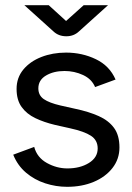

<svg xmlns="http://www.w3.org/2000/svg" viewBox="-20 -709 511 741"><path d="M239 12Q196 12 154.5 -1.5Q113 -15 80.5 -42.5Q48 -70 31 -112L112 -142Q123 -101 161 -80Q199 -59 240 -59Q289 -59 323 -80Q357 -101 357 -136Q357 -168 331 -185Q305 -202 250 -214L192 -227Q150 -237 116.5 -253Q83 -269 63.5 -296Q44 -323 44 -366Q44 -409 70 -440.5Q96 -472 139.5 -489Q183 -506 235 -506Q297 -506 350 -480.5Q403 -455 426 -402L347 -373Q334 -404 300.5 -419.5Q267 -435 229 -435Q187 -435 157.5 -417.5Q128 -400 128 -368Q128 -341 149 -326.5Q170 -312 213 -302L271 -289Q323 -278 361 -261Q399 -244 420 -215.5Q441 -187 441 -140Q441 -95 414 -60.5Q387 -26 341.5 -7Q296 12 239 12ZM236 -569Q206 -569 186 -588L74 -689H168L235 -628L303 -689H397L285 -588Q265 -569 236 -569Z"/></svg>

Font: Atkinson Hyperlegible Next
Style: Regular
Weight: 400
Designer: Elliott Scott, Megan Eiswerth, Linus Boman, Theodore Petrosky, Letters from Sweden
Foundry: Applied Design Works, Letters from Sweden
Version: Version 2.001